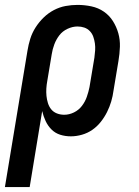

<svg xmlns="http://www.w3.org/2000/svg" viewBox="-47 -548 567 783"><path d="M-27 215 65 -341Q69 -366 76.5 -390Q84 -414 98 -436Q112 -458 131 -476.5Q150 -495 173 -507Q196 -519 220.5 -523.5Q245 -528 269 -528Q298 -528 326 -522Q354 -516 376.5 -500.5Q399 -485 413.5 -462Q428 -439 435.5 -412.5Q443 -386 442 -357Q441 -328 436 -299L416 -179Q413 -156 406.5 -134Q400 -112 389.5 -91Q379 -70 364 -51Q349 -32 329.5 -18.5Q310 -5 287 1.5Q264 8 242 8Q219 8 198.5 1.5Q178 -5 163 -20Q148 -35 139 -54.5Q130 -74 125 -95L74 215ZM215 -80Q235 -80 254.5 -89.5Q274 -99 287 -116Q300 -133 307 -153Q314 -173 318 -193L338 -313Q340 -328 341 -342.5Q342 -357 340 -371Q338 -385 333.5 -398Q329 -411 319.5 -421Q310 -431 297 -435.5Q284 -440 269 -440Q249 -440 228.5 -430.5Q208 -421 195 -404Q182 -387 174.5 -367Q167 -347 164 -327L146 -219Q143 -203 142 -187.5Q141 -172 142.5 -157Q144 -142 148.5 -127.5Q153 -113 162 -102Q171 -91 185 -85.5Q199 -80 215 -80Z"/></svg>

Font: Iosevka Curly Slab Semibold
Style: Italic
Weight: 600
Italic angle: -9°
Monospace: yes
Designer: Belleve Invis
Foundry: Belleve Invis
Version: Version 22.1.2; ttfautohint (v1.8.4)